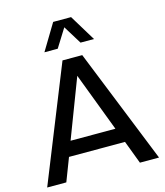

<svg xmlns="http://www.w3.org/2000/svg" viewBox="-141 -1106 1044 1212"><g transform="rotate(-15 381.0 -500.0)"><path d="M381 -949 306 -829H219L322 -1000H439L543 -829H455ZM621 0 564 -151H198L140 0H15L316 -750H445L746 0ZM234 -247H527L381 -632Z"/></g></svg>

Font: Orkney Medium
Style: Regular
Weight: 500
Designer: Samuel Oakes and Alfredo Marco Pradil
Foundry: Alfredo Marco Pradil
Version: 1.0; ttfautohint (v1.5)